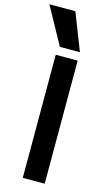

<svg xmlns="http://www.w3.org/2000/svg" viewBox="-169 -1050 626 1100"><g transform="rotate(15 143.5 -500.0)"><path d="M89 0V-730H219V0ZM100 -780 -21 -1000H133L219 -780Z"/></g></svg>

Font: M PLUS 2 SemiBold
Style: Regular
Weight: 600
Designer: Coji Morishita
Foundry: UNDERFOREST DESIGN
Version: Version 1.001